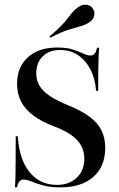

<svg xmlns="http://www.w3.org/2000/svg" viewBox="-20 -784 505 815"><path d="M236.3 11.3Q191.9 11.3 162.1 2.8Q132.3 -5.6 113.3 -13.7Q94.4 -21.8 79.8 -21.8Q69.4 -21.8 62.5 -13.7Q55.6 -5.6 52.4 10.5H43.5Q45.2 -8.9 45.6 -35.1Q46 -61.3 46.4 -102Q46.8 -142.7 46.8 -205.6H55.6Q61.3 -108.1 105.2 -53.6Q149.2 0.8 221.8 0.8Q273.4 0.8 305.6 -29.4Q337.9 -59.7 337.9 -110.5Q337.9 -141.1 324.6 -165.7Q311.3 -190.3 282.3 -210.9Q253.2 -231.5 207.3 -248.4Q154.8 -268.5 120.2 -294.8Q85.5 -321 69 -354Q52.4 -387.1 52.4 -428.2Q52.4 -499.2 98 -540.7Q143.5 -582.3 222.6 -582.3Q263.7 -582.3 289.5 -573.8Q315.3 -565.3 333.1 -556.9Q350.8 -548.4 363.7 -548.4Q375.8 -548.4 382.3 -556.9Q388.7 -565.3 391.9 -581.5H400.8Q399.2 -563.7 398.4 -541.5Q397.6 -519.4 397.2 -485.5Q396.8 -451.6 396.8 -398.4H387.9Q383.9 -450.8 363.7 -489.5Q343.5 -528.2 310.9 -550Q278.2 -571.8 236.3 -571.8Q187.9 -571.8 160.9 -544.4Q133.9 -516.9 133.9 -471.8Q133.9 -443.5 147.6 -420.2Q161.3 -396.8 191.5 -376.6Q221.8 -356.5 272.6 -335.5Q328.2 -312.9 362.1 -287.1Q396 -261.3 411.3 -229.4Q426.6 -197.6 426.6 -156.5Q426.6 -77.4 376.2 -33.1Q325.8 11.3 236.3 11.3ZM193.5 -624.2 190.3 -629.8Q221 -654.8 238.7 -673.4Q256.5 -691.9 267.3 -706.5Q278.2 -721 288.3 -732.7Q298.4 -744.4 313.7 -754.8Q330.6 -766.1 348.4 -763.7Q366.1 -761.3 375 -746Q383.9 -732.3 379.4 -715.7Q375 -699.2 357.3 -687.9Q340.3 -677.4 320.2 -672.2Q300 -666.9 270.6 -657.7Q241.1 -648.4 193.5 -624.2Z"/></svg>

Font: Playfair 144pt SemiCondensed SemiBold
Style: Regular
Weight: 600
Width: 4
Designer: Claus Eggers Sørensen
Foundry: Claus Eggers Sørensen
Version: Version 2.203